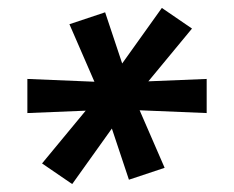

<svg xmlns="http://www.w3.org/2000/svg" viewBox="-20 -567 590 484"><path d="M162 -103 86 -155 196 -288 49 -282V-368L218 -361L155 -506L245 -536L288 -407L388 -547L464 -495L354 -362L501 -368V-282L332 -289L395 -144L305 -114L262 -243Z"/></svg>

Font: Lode Dark Term
Style: Bold Italic
Weight: 700
Italic angle: -11°
Monospace: yes
Designer: Belleve Invis
Foundry: Belleve Invis
Version: Version 29.2.0